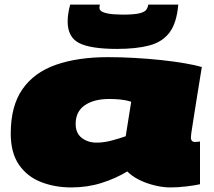

<svg xmlns="http://www.w3.org/2000/svg" viewBox="-20 -810 937 840"><path d="M726 10Q693 10 656 1Q619 -8 587.5 -24Q556 -40 537 -60Q486 -29 424 -9.5Q362 10 292 10Q219 10 158.5 -14Q98 -38 62.5 -90Q27 -142 27 -226Q27 -346 78 -419.5Q129 -493 224.5 -526.5Q320 -560 453 -560Q510 -560 570.5 -556.5Q631 -553 687 -547Q743 -541 789 -533Q835 -525 863 -517Q848 -427 839 -368.5Q830 -310 824.5 -276.5Q819 -243 817 -228Q815 -213 815 -208Q815 -200 819 -194.5Q823 -189 834 -189Q843 -189 855 -191V-4Q833 1 796 5.5Q759 10 726 10ZM530 -214 554 -365Q532 -372 507.5 -374.5Q483 -377 458 -377Q391 -377 351 -349.5Q311 -322 311 -268Q311 -227 338 -206.5Q365 -186 402 -186Q434 -186 468 -195Q502 -204 530 -214ZM492 -596Q377 -596 326.5 -621.5Q276 -647 276 -716Q276 -735 279 -753Q282 -771 287 -790H417Q416 -785 415.5 -781Q415 -777 415 -776Q415 -762 434.5 -755.5Q454 -749 478.5 -747.5Q503 -746 516 -746Q568 -746 591 -752Q614 -758 620.5 -768Q627 -778 629 -790H760Q753 -709 721.5 -667.5Q690 -626 633 -611Q576 -596 492 -596Z"/></svg>

Font: Georama ExtraExtended Black
Style: Italic
Weight: 900
Width: 8
Italic angle: -9°
Designer: Jean-Baptiste Levee
Foundry: Production Type
Version: Version 1.000